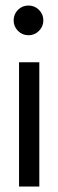

<svg xmlns="http://www.w3.org/2000/svg" viewBox="-20 -479 211 694"><path d="M48.8 -253.9H122.1V195.3H48.8ZM83 -459Q105 -459 120.8 -443.4Q136.7 -427.7 136.7 -405.3Q136.7 -383.3 120.8 -367.4Q105 -351.6 83 -351.6Q60.5 -351.6 44.9 -367.4Q29.3 -383.3 29.3 -405.3Q29.3 -427.7 44.9 -443.4Q60.5 -459 83 -459Z"/></svg>

Font: Catrinity
Style: Regular
Weight: 400
Designer: Alexander Lange
Foundry: High-Logic / Made with FontCreator
Version: Version 2.090;May 20, 2024;FontCreator 15.0.0.2974 64-bit